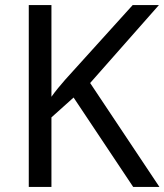

<svg xmlns="http://www.w3.org/2000/svg" viewBox="-20 -734 646 754"><path d="M606 0H503L269 -351L182 -273V0H93V-714H182V-354Q194 -371 208 -388Q222 -405 236 -421L501 -714H604L334 -408Z"/></svg>

Font: Noto Sans Hebrew Thin
Style: Regular
Weight: 400
Version: Version 3.001